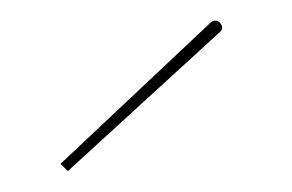

<svg xmlns="http://www.w3.org/2000/svg" viewBox="-20 -776 280 184"><path d="M38 -619 45 -612 191.5 -746C194.5 -749 192 -753 190.5 -754.5C189 -756 185 -757.5 182 -754.5Z"/></svg>

Font: ZnikomitSC
Style: Regular
Weight: 100
Designer: gluk
Foundry: gluk
Version: Version 0.55